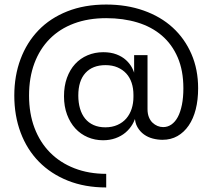

<svg xmlns="http://www.w3.org/2000/svg" viewBox="-20 -683 935 846"><path d="M448 143V83Q371 83 308 58.5Q245 34 200.5 -11Q156 -56 132 -119.5Q108 -183 108 -262Q108 -341 131.5 -404Q155 -467 199 -511.5Q243 -556 306 -579.5Q369 -603 448 -603Q523 -603 585.5 -584Q648 -565 693 -526.5Q738 -488 763 -430Q788 -372 788 -294Q788 -253 781.5 -221Q775 -189 763.5 -167.5Q752 -146 735.5 -134.5Q719 -123 699 -123Q686 -123 674 -128Q662 -133 652 -142.5Q642 -152 636 -167Q630 -182 630 -202L574 -171Q574 -143 585.5 -123Q597 -103 614.5 -90.5Q632 -78 653.5 -72.5Q675 -67 696 -67Q733 -67 762 -83.5Q791 -100 811.5 -130Q832 -160 842.5 -201.5Q853 -243 853 -294Q853 -377 823.5 -445Q794 -513 741 -561.5Q688 -610 613 -636.5Q538 -663 448 -663Q352 -663 276.5 -633Q201 -603 149.5 -549.5Q98 -496 70.5 -422.5Q43 -349 43 -262Q43 -173 71 -98.5Q99 -24 151.5 29.5Q204 83 279 113Q354 143 448 143ZM434 -65Q464 -65 489 -74Q514 -83 532.5 -98.5Q551 -114 563.5 -135Q576 -156 580 -180L568 -256Q568 -228 560 -203.5Q552 -179 536.5 -161Q521 -143 497.5 -132.5Q474 -122 444 -122Q415 -122 392.5 -132Q370 -142 355 -160.5Q340 -179 332.5 -205Q325 -231 325 -262Q325 -327 356.5 -361.5Q388 -396 445 -396Q475 -396 498 -386Q521 -376 536.5 -359Q552 -342 560 -318Q568 -294 568 -265L575 -346Q572 -365 562 -384Q552 -403 535 -418.5Q518 -434 493 -443.5Q468 -453 435 -453Q398 -453 366 -439.5Q334 -426 311 -401Q288 -376 275 -340Q262 -304 262 -259Q262 -214 275.5 -178Q289 -142 312 -117Q335 -92 366.5 -78.5Q398 -65 434 -65ZM568 -341V-164L630 -158V-440H571V-351Z"/></svg>

Font: Tilda Sans VF
Style: Regular
Weight: 400
Designer: ParaType Ltd
Foundry: ParaType Ltd
Version: Version 1.010